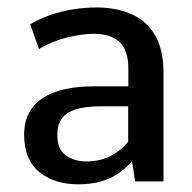

<svg xmlns="http://www.w3.org/2000/svg" viewBox="-20 -785 511 512"><path d="M189 -293.5Q125 -293.5 84.7 -326.4Q44.4 -359.4 44.4 -425.8Q44.4 -459 56.9 -482.9Q69.3 -506.8 93.3 -522.9Q117.2 -539.1 151.6 -546.9Q186 -554.7 230 -554.7H322.3V-601.1Q322.3 -651.4 298.6 -673.1Q274.9 -694.8 229.5 -694.8Q197.3 -694.8 157.7 -684.8Q118.2 -674.8 84 -654.3L60.5 -720.2Q85.9 -735.4 115.5 -745.4Q145 -755.4 176 -760.3Q207 -765.1 237.8 -765.1Q289.6 -765.1 329.8 -747.6Q370.1 -730 393.1 -691.7Q416 -653.3 416 -589.4V-301.3H340.3L332 -355.5Q314.9 -335.4 293.9 -321.5Q272.9 -307.6 247.1 -300.5Q221.2 -293.5 189 -293.5ZM210.4 -354.5Q247.1 -354.5 275.4 -369.4Q303.7 -384.3 321.8 -407.2V-501.5H249Q207.5 -501.5 182.1 -493.4Q156.7 -485.4 144.8 -468.8Q132.8 -452.1 132.8 -425.8Q132.8 -386.2 155.8 -370.4Q178.7 -354.5 210.4 -354.5Z"/></svg>

Font: Comme Medium
Style: Regular
Weight: 500
Version: Version 1.000;gftools[0.9.27]